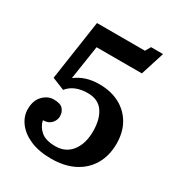

<svg xmlns="http://www.w3.org/2000/svg" viewBox="-180 -870 926 998"><g transform="rotate(30 283.0 -371.0)"><path d="M462 -610 507 -752H435L417 -720H129L76 -361L150 -331Q170 -356 200.5 -368.5Q231 -381 271 -381Q333 -381 363 -338Q393 -295 393 -222Q393 -148 358 -102.5Q323 -57 261 -57Q203 -57 174 -82Q145 -107 138 -142Q170 -142 187.5 -161Q205 -180 205 -204Q205 -228 190 -246Q175 -264 134 -264Q98 -264 69.5 -234.5Q41 -205 41 -153Q41 -110 69 -72.5Q97 -35 149 -12.5Q201 10 274 10Q354 10 411.5 -19.5Q469 -49 500 -102.5Q531 -156 531 -227Q531 -296 502 -346Q473 -396 421.5 -423.5Q370 -451 300 -451Q257 -451 222.5 -440Q188 -429 159 -407L190 -610Z"/></g></svg>

Font: Domine
Style: Regular
Weight: 400
Designer: Pablo Impallari, Rodrigo Fuenzalida, Brenda Gallo
Foundry: Pablo Impallari, Rodrigo Fuenzalida, Brenda Gallo
Version: Version 2.000;September 19, 2022;FontCreator 14.0.0.2877 64-